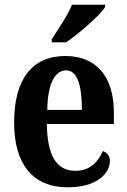

<svg xmlns="http://www.w3.org/2000/svg" viewBox="-20 -786 541 816"><path d="M200 -619V-606H261C318 -645 405 -721 427 -756V-766H286C268 -721 227 -662 200 -619ZM268 10C396 10 447 -52 447 -102C447 -124 434 -138 417 -144C397 -97 361 -60 301 -60C222 -60 181 -121 179 -259H464V-307C464 -465 386 -548 258 -548C119 -548 40 -453 40 -265C40 -91 117 10 268 10ZM328 -319H181C182 -428 213 -487 261 -487C309 -487 328 -423 328 -319Z"/></svg>

Font: Noto Serif Condensed
Style: Bold
Weight: 700
Width: 3
Designer: Monotype Design Team
Foundry: Monotype Imaging Inc.
Version: Version 2.015